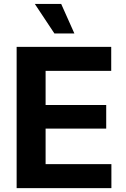

<svg xmlns="http://www.w3.org/2000/svg" viewBox="-20 -969 647 989"><path d="M65.7 0V-727.5H552.9V-603.8H214.9V-428.2H527.1V-306.7H214.9V-123.7H553.8V0ZM260.2 -796.7 159.4 -948.7H295.2L363.1 -796.7Z"/></svg>

Font: Adwaita Sans
Style: Regular
Weight: 400
Designer: Rasmus Andersson
Foundry: rsms
Version: Version 4.001;git-9221beed3